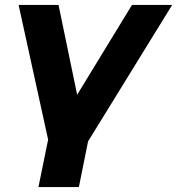

<svg xmlns="http://www.w3.org/2000/svg" viewBox="-20 -559 714 774"><path d="M298 195H135L174 4L55 -539H216L291 -177L512 -539H674L335 11Z"/></svg>

Font: Argentum Sans SemiBold
Style: Italic
Weight: 600
Italic angle: -11°
Designer: Julieta Ulanovsky (font), Cristiano Sobral (main changes and remaster)
Foundry: Julieta Ulanovsky (font), Cristiano Sobral (main changes and remaster)
Version: Version 2.007;June 15, 2022;FontCreator 14.0.0.2814 64-bit; 